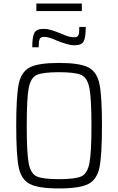

<svg xmlns="http://www.w3.org/2000/svg" viewBox="-20 -1049 662 1077"><path d="M71 -344Q71 -509 85 -577.5Q99 -646 147 -671Q195 -696 311 -696Q427 -696 475.5 -671Q524 -646 538 -577.5Q552 -509 552 -344Q552 -179 538 -110.5Q524 -42 475.5 -17Q427 8 311 8Q195 8 147 -17Q99 -42 85 -110.5Q71 -179 71 -344ZM493 -344Q493 -497 481.5 -555Q470 -613 436 -628.5Q402 -644 311 -644Q220 -644 186 -628.5Q152 -613 141 -555Q130 -497 130 -344Q130 -191 141 -133Q152 -75 186 -59.5Q220 -44 311 -44Q402 -44 436 -59.5Q470 -75 481.5 -133Q493 -191 493 -344ZM224 -887Q246 -887 267.5 -880.5Q289 -874 321 -861Q346 -850 362.5 -845Q379 -840 396 -840Q415 -840 420 -852Q425 -864 425 -898H461Q461 -840 449.5 -817.5Q438 -795 399 -795Q379 -795 361 -800Q343 -805 326 -811Q309 -817 302 -820Q278 -831 260.5 -836.5Q243 -842 226 -842Q208 -842 202.5 -830Q197 -818 197 -784H161Q161 -843 173 -865Q185 -887 224 -887ZM184 -1029H439V-987H184Z"/></svg>

Font: Saira SemiCondensed Light
Style: Regular
Weight: 300
Width: 4
Designer: Hector Gatti with collaboration of the Omnibus-Type team
Foundry: Omnibus-Type
Version: Version 0.072; ttfautohint (v1.8)